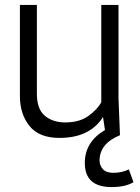

<svg xmlns="http://www.w3.org/2000/svg" viewBox="-20 -550 568 781"><path d="M434 211Q325 211 325 113Q325 27 407 -21L399 -74Q345 11 222 11Q139 11 100 -37.5Q61 -86 61 -159V-530H130V-169Q130 -106 162.5 -79Q195 -52 245 -52Q304 -52 340.5 -79Q377 -106 392 -134V-530H462V-150L468 0Q385 34 385 103Q385 123 398.5 138Q412 153 441 153Q476 153 504 139L523 191Q490 211 434 211Z"/></svg>

Font: Tanohe Sans
Style: Regular
Weight: 400
Designer: Village Type and Design LLC & Cristiano Sobral
Foundry: Cooper Hewitt Smithsonian Design Museum
Version: Version 1.00;September 29, 2021;FontCreator 13.0.0.2655 64-b